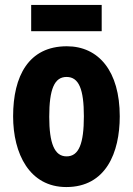

<svg xmlns="http://www.w3.org/2000/svg" viewBox="-20 -746 538 776"><path d="M391 -726H106V-620H391ZM464 -276C464 -458 379 -559 250 -559C96 -559 33 -439 33 -276C33 -125 99 10 248 10C408 10 464 -129 464 -276ZM179 -274C179 -386 200 -435 249 -435C299 -435 319 -385 319 -276C319 -166 299 -114 249 -114C200 -114 179 -167 179 -274Z"/></svg>

Font: Noto Sans Gurmukhi UI ExtraCondensed ExtraBold
Style: Regular
Weight: 800
Width: 2
Designer: Jelle Bosma - Monotype Design Team
Foundry: Monotype Imaging Inc.
Version: Version 2.004